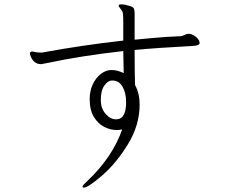

<svg xmlns="http://www.w3.org/2000/svg" viewBox="-20 -790 1040 880"><path d="M895 -593Q895 -580 857 -579Q703 -571 597 -561Q597 -453 599 -400Q620 -362 620 -311Q620 -217 567 -130Q514 -43 449 13.5Q384 70 364 70Q361 70 359 68Q358 66 358 66Q358 62 365 54.5Q372 47 380 40Q496 -70 540 -197Q527 -194 516 -194Q486 -194 457.5 -208.5Q429 -223 410 -254.5Q391 -286 391 -336Q391 -373 405 -403Q419 -433 441.5 -450.5Q464 -468 487 -469H493Q517 -469 547 -455L545 -556Q350 -534 201 -502Q177 -497 169 -496Q150 -496 138.5 -506Q127 -516 122 -528.5Q117 -541 117 -545Q117 -551 123 -553Q124 -554 127 -554Q130 -554 134.5 -553Q139 -552 143 -551Q158 -549 168 -549Q175 -549 178 -550Q357 -583 545 -604V-681Q545 -716 543.5 -727.5Q542 -739 532 -750Q530 -754 527 -757.5Q524 -761 524 -763L525 -767Q526 -770 537 -770Q551 -770 566 -765Q587 -760 592 -753.5Q597 -747 597 -726V-608Q675 -616 744 -621L807 -624Q814 -624 825 -629.5Q836 -635 843 -635H849Q868 -631 881.5 -618Q895 -605 895 -593ZM512 -243Q558 -243 558 -321Q558 -365 541.5 -393Q525 -421 495 -421H491Q474 -420 458 -397.5Q442 -375 442 -330V-327Q443 -292 464.5 -267.5Q486 -243 512 -243Z"/></svg>

Font: JyunsaiKaai Light
Style: Regular
Weight: 300
Designer: Fontworks Inc.
Version: Version 0.030;April 7, 2024;FontCreator 14.0.0.2901 64-bit